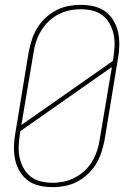

<svg xmlns="http://www.w3.org/2000/svg" viewBox="-20 -763 540 791"><path d="M197 8Q169 8 142.5 2Q116 -4 95.5 -19Q75 -34 61.5 -56.5Q48 -79 42.5 -105Q37 -131 37.5 -158.5Q38 -186 43 -213L98 -548Q103 -573 111 -598.5Q119 -624 133 -647Q147 -670 167 -689Q187 -708 211 -720.5Q235 -733 261 -738Q287 -743 312 -743Q340 -743 366.5 -737Q393 -731 413.5 -716Q434 -701 447.5 -678.5Q461 -656 466.5 -630Q472 -604 471.5 -576.5Q471 -549 466 -522L411 -187Q406 -162 398 -136.5Q390 -111 376 -88Q362 -65 342 -46Q322 -27 298 -14.5Q274 -2 248 3Q222 8 197 8ZM68 -248 445 -512 447 -525Q451 -549 452 -574Q453 -599 448 -622Q443 -645 431.5 -665.5Q420 -686 402 -700Q384 -714 360.5 -719.5Q337 -725 312 -725Q289 -725 265.5 -720Q242 -715 220 -703.5Q198 -692 180 -674.5Q162 -657 149 -635.5Q136 -614 128.5 -591Q121 -568 118 -545ZM197 -10Q220 -10 243.5 -15Q267 -20 289 -31.5Q311 -43 329.5 -60.5Q348 -78 360.5 -99.5Q373 -121 380.5 -144Q388 -167 391 -190L441 -487L64 -223L62 -210Q58 -186 57 -161Q56 -136 61 -113Q66 -90 77.5 -69.5Q89 -49 107 -35Q125 -21 148.5 -15.5Q172 -10 197 -10Z"/></svg>

Font: Iosevka SS04 Thin
Style: Italic
Weight: 100
Italic angle: -9°
Monospace: yes
Designer: Belleve Invis
Foundry: Belleve Invis
Version: Version 19.0.0; ttfautohint (v1.8.4)